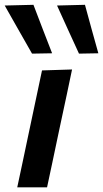

<svg xmlns="http://www.w3.org/2000/svg" viewBox="-54 -798 439 818"><path d="M19.5 0Q31 -54 41.8 -104.5Q52.5 -155 65.5 -217L76 -266.5Q91.5 -339 102.5 -391.8Q113.5 -444.5 125 -498L253 -502Q241.5 -446.5 230.2 -393.5Q219 -340.5 203 -266.5L192.5 -217Q179.5 -155 168.8 -104.5Q158 -54 146.5 0ZM82.5 -569.5Q54 -619 25 -670.5Q-4 -722 -34 -774.5L88.5 -777.5Q108 -726 128 -674.2Q148 -622.5 168 -571ZM282.5 -569.5Q259.5 -619.5 236 -671Q212.5 -722.5 189 -774.5L308 -777.5Q322 -726 336.2 -674.2Q350.5 -622.5 365 -571Z"/></svg>

Font: Commissioner SemiBold
Style: Italic
Weight: 600
Italic angle: -12°
Designer: Kostas Bartsokas
Foundry: Kostas Bartsokas
Version: Version 1.000; ttfautohint (v1.8.3)